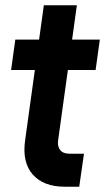

<svg xmlns="http://www.w3.org/2000/svg" viewBox="-20 -700 398 727"><path d="M225 7Q145 7 104.2 -39Q63.5 -85 75 -168L112 -435H22L38 -550H128L146 -680H271L253 -550H358L342 -435H237L200 -168Q197 -145.5 208 -131.8Q219 -118 243 -118H298L280 7Z"/></svg>

Font: Mohave Light
Style: Bold Italic
Weight: 700
Italic angle: -8°
Version: Version 2.003